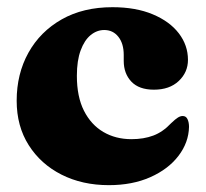

<svg xmlns="http://www.w3.org/2000/svg" viewBox="-20 -514 587 547"><path d="M515.5 -343.5Q515.5 -308 489.2 -283.2Q463 -258.5 418.5 -258.5Q376 -258.5 354.2 -281.5Q332.5 -304.5 332.5 -340.5V-357.5Q332.5 -390 317.2 -409.2Q302 -428.5 277 -428.5Q256 -428.5 238.2 -414Q220.5 -399.5 209.8 -370.5Q199 -341.5 199 -298Q199 -238.5 219.2 -198.5Q239.5 -158.5 274.5 -138Q309.5 -117.5 354.5 -117.5Q389.5 -117.5 416.8 -127.8Q444 -138 467.5 -163Q480 -175 487 -179.2Q494 -183.5 500.5 -183.5Q510 -183.5 514.2 -174.5Q518.5 -165.5 518.5 -152.5Q517.5 -108 488.5 -70Q459.5 -32 408.2 -9.2Q357 13.5 290 13.5Q214.5 13.5 155.2 -16.5Q96 -46.5 61.8 -100.5Q27.5 -154.5 27.5 -227Q27.5 -303.5 61 -363.8Q94.5 -424 155.8 -458.8Q217 -493.5 300.5 -493.5Q367 -493.5 415.2 -473.2Q463.5 -453 489.5 -419Q515.5 -385 515.5 -343.5Z"/></svg>

Font: Fraunces ExtraBold
Style: Regular
Weight: 800
Version: Version 1.000;[b76b70a41]